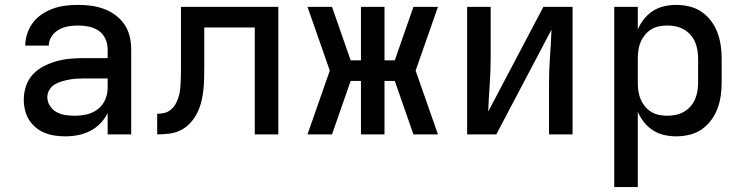

<svg xmlns="http://www.w3.org/2000/svg" viewBox="-20 -548 3040 783"><path d="M247 8Q226 8 204.5 5Q183 2 163 -6Q143 -14 126 -28Q109 -42 98 -60Q87 -78 82 -99Q77 -120 77 -142Q77 -170 86 -197Q95 -224 114 -244.5Q133 -265 158.5 -278Q184 -291 211 -298.5Q238 -306 265.5 -308.5Q293 -311 321 -311H419V-348Q419 -370 409.5 -390.5Q400 -411 382 -423Q364 -435 342 -439.5Q320 -444 298 -444Q278 -444 258 -440.5Q238 -437 220 -427Q202 -417 190.5 -399.5Q179 -382 179 -362H83Q83 -387 91.5 -412Q100 -437 115.5 -457Q131 -477 152.5 -491Q174 -505 198 -513.5Q222 -522 247.5 -525Q273 -528 298 -528Q325 -528 351.5 -524.5Q378 -521 403 -512Q428 -503 450 -487Q472 -471 487 -449Q502 -427 508.5 -401Q515 -375 515 -348V0H419V-87Q407 -63 389 -44.5Q371 -26 347.5 -14Q324 -2 298.5 3Q273 8 247 8ZM284 -76Q309 -76 333.5 -81.5Q358 -87 378 -102Q398 -117 408.5 -140.5Q419 -164 419 -189V-228H321Q306 -228 290.5 -227Q275 -226 260 -223Q245 -220 230 -215.5Q215 -211 202 -203Q189 -195 181 -181Q173 -167 173 -152Q173 -133 183.5 -116.5Q194 -100 210.5 -91Q227 -82 246 -79Q265 -76 284 -76Z M621 0V-84Q636 -84 650.5 -87.5Q665 -91 676.5 -100.5Q688 -110 695.5 -123Q703 -136 707.5 -150Q712 -164 714 -178.5Q716 -193 716.5 -207.5Q717 -222 717.5 -236.5Q718 -251 718 -266Q718 -270 718 -273.5Q718 -277 718 -281V-520H1115V0H1019V-436H813V-281Q813 -281 813 -280.5Q813 -280 813 -280V-279Q813 -255 812.5 -230.5Q812 -206 809.5 -181.5Q807 -157 801 -133Q795 -109 784 -87Q773 -65 756 -46.5Q739 -28 717 -17Q695 -6 670.5 -3Q646 0 621 0Z M1766 0H1666L1590 -218H1548V0H1452V-218H1410L1334 0H1234L1325 -260L1234 -520H1334L1410 -302H1452V-520H1548V-302H1590L1666 -520H1766L1675 -260Z M1885 0V-520H1981V-312Q1981 -257 1977 -202.5Q1973 -148 1971 -93L2196 -520H2315V0H2219V-208Q2219 -263 2223 -317.5Q2227 -372 2229 -427L2004 0Z M2485 215V-520H2581V-428Q2591 -451 2606.5 -470.5Q2622 -490 2643 -503.5Q2664 -517 2688.5 -522.5Q2713 -528 2738 -528Q2765 -528 2792 -521.5Q2819 -515 2841 -500Q2863 -485 2879.5 -463Q2896 -441 2905.5 -416Q2915 -391 2919 -364Q2923 -337 2923 -310V-210Q2923 -183 2919 -156Q2915 -129 2905.5 -104Q2896 -79 2879.5 -57Q2863 -35 2841 -20Q2819 -5 2792 1.5Q2765 8 2738 8Q2713 8 2688.5 2.5Q2664 -3 2643 -16.5Q2622 -30 2606.5 -49.5Q2591 -69 2581 -92V215ZM2701 -76Q2718 -76 2735.5 -79.5Q2753 -83 2768 -91.5Q2783 -100 2795 -113Q2807 -126 2814 -142Q2821 -158 2824 -175.5Q2827 -193 2827 -210V-310Q2827 -327 2824 -344.5Q2821 -362 2814 -378Q2807 -394 2795 -407Q2783 -420 2768 -428.5Q2753 -437 2735.5 -440.5Q2718 -444 2701 -444Q2684 -444 2667 -440.5Q2650 -437 2635.5 -428Q2621 -419 2610 -405.5Q2599 -392 2592.5 -376.5Q2586 -361 2583.5 -344Q2581 -327 2581 -310V-210Q2581 -193 2583.5 -176Q2586 -159 2592.5 -143.5Q2599 -128 2610 -114.5Q2621 -101 2635.5 -92Q2650 -83 2667 -79.5Q2684 -76 2701 -76Z"/></svg>

Font: Iosevka SS04 Medium Extended
Style: Regular
Weight: 500
Width: 7
Monospace: yes
Designer: Belleve Invis
Foundry: Belleve Invis
Version: Version 19.0.0; ttfautohint (v1.8.4)